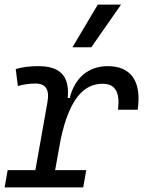

<svg xmlns="http://www.w3.org/2000/svg" viewBox="-23 -815 629 835"><path d="M-2.9 0H338.9L352.1 -75.2H216.8L241.2 -210C279.3 -388.7 343.8 -450.7 422.9 -450.7C478.5 -450.7 499.5 -413.6 490.2 -337.9H575.7C593.8 -459.5 547.9 -527.3 445.8 -527.3C362.3 -527.3 301.8 -477.1 280.3 -388.7H271.5C280.3 -484.4 239.3 -527.3 143.1 -527.3C106.9 -527.3 74.2 -523.4 45.4 -514.6L54.7 -440.9C79.1 -447.8 104.5 -451.7 130.9 -451.7C176.3 -451.7 193.4 -425.8 183.1 -369.1L130.9 -75.2H10.3ZM292 -609.4H374L503.4 -794.9H402.3Z"/></svg>

Font: Cascadia Code PL SemiLight
Style: Italic
Weight: 350
Italic angle: -10°
Monospace: yes
Designer: Aaron Bell
Foundry: Saja Typeworks
Version: Version 2404.023